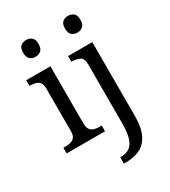

<svg xmlns="http://www.w3.org/2000/svg" viewBox="-236 -875 1092 1231"><g transform="rotate(-30 310.0 -260.0)"><path d="M23 0V-42H36Q58 -42 76.5 -46.5Q95 -51 106.5 -65.5Q118 -80 118 -109V-426Q118 -456 106.5 -470.5Q95 -485 76.5 -489.5Q58 -494 36 -494H33V-536H212V-114Q212 -83 223 -67.5Q234 -52 253 -47Q272 -42 294 -42H307V0ZM161 -636Q137 -636 120.5 -650Q104 -664 104 -698Q104 -733 120.5 -746.5Q137 -760 161 -760Q184 -760 201 -746.5Q218 -733 218 -698Q218 -664 201 -650Q184 -636 161 -636ZM308 240V193H315Q351 193 376.5 176.5Q402 160 415 119.5Q428 79 428 9V-426Q428 -470 403.5 -482Q379 -494 346 -494H343V-536H522V8Q522 97 496.5 148Q471 199 426.5 219.5Q382 240 324 240ZM471 -636Q447 -636 430.5 -650Q414 -664 414 -698Q414 -733 430.5 -746.5Q447 -760 471 -760Q494 -760 511 -746.5Q528 -733 528 -698Q528 -664 511 -650Q494 -636 471 -636Z"/></g></svg>

Font: Noto Serif Vithkuqi
Style: Regular
Weight: 400
Version: Version 1.005